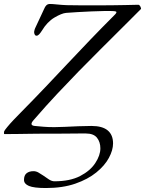

<svg xmlns="http://www.w3.org/2000/svg" viewBox="-39 -673 731 968"><path d="M192 275Q132 275 107 264.5Q82 254 82 234Q82 211 95 200.5Q108 190 130 190Q143 190 155 197Q167 204 179 212Q193 222 207.5 231.5Q222 241 235 241Q314 241 365 214.5Q416 188 441.5 149Q467 110 467 75Q467 43 450 21.5Q433 0 394 0Q386 0 361.5 0Q337 0 303.5 0.5Q270 1 234 1Q198 1 167 1Q151 1 117.5 1.5Q84 2 47.5 2.5Q11 3 -16 3Q-20 3 -19 -4Q-18 -11 -18 -11Q-16 -16 -2.5 -32.5Q11 -49 30 -69Q49 -89 64 -104Q133 -174 190.5 -234.5Q248 -295 302.5 -353Q357 -411 415 -471.5Q473 -532 542 -601Q546 -605 548 -610.5Q550 -616 533 -617Q517 -618 487 -617.5Q457 -617 421.5 -615.5Q386 -614 352.5 -612Q319 -610 294 -608Q272 -606 235.5 -584.5Q199 -563 172 -518Q165 -507 158.5 -500Q152 -493 145 -493Q139 -493 136 -499Q133 -505 133 -512Q133 -515 135 -522Q137 -529 141 -537Q150 -557 163 -584Q176 -611 183 -627Q188 -640 195 -646.5Q202 -653 213 -653Q225 -653 248.5 -650.5Q272 -648 297 -647Q333 -646 378.5 -646Q424 -646 455 -646Q494 -646 527 -646.5Q560 -647 592 -647.5Q624 -648 658 -649Q664 -649 669 -639.5Q674 -630 671 -627L594 -550Q524 -480 466.5 -423Q409 -366 356.5 -312Q304 -258 249 -199.5Q194 -141 130 -67Q107 -41 136 -38Q156 -36 180 -34Q204 -32 235 -32Q256 -32 288 -33.5Q320 -35 355.5 -36.5Q391 -38 422 -38Q477 -38 504 -15.5Q531 7 531 50Q531 84 510 123Q489 162 446.5 196.5Q404 231 340.5 253Q277 275 192 275Z"/></svg>

Font: EB Garamond
Style: Italic
Weight: 400
Italic angle: -17.2°
Designer: Georg Duffner and Octavio Pardo
Foundry: Georg Duffner
Version: Version 1.001